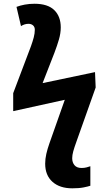

<svg xmlns="http://www.w3.org/2000/svg" viewBox="-20 -769 580 1023"><path d="M365.2 234.4Q298.3 234.4 259.5 199.7Q220.7 165 220.7 103Q220.7 77.6 226.8 51Q232.9 24.4 243.2 -4.9L325.2 -237.3L50.3 -176.8V-272.5L145 -522.9Q153.8 -547.4 159.7 -569.3Q165.5 -591.3 165.5 -610.4Q165.5 -625.5 156 -633.8Q146.5 -642.1 131.8 -642.1Q110.8 -642.1 91.8 -629.9L67.9 -732.4Q86.9 -739.7 111.8 -744.4Q136.7 -749 163.6 -749Q234.4 -749 269 -715.3Q303.7 -681.6 303.7 -623Q303.7 -592.3 294.2 -559.3Q284.7 -526.4 270 -487.8L207 -326.2L486.3 -384.8L489.7 -302.7L387.7 -15.6Q375.5 18.1 370.1 38.1Q364.7 58.1 364.7 74.2Q364.7 96.7 377 111.3Q389.2 126 414.6 126Q429.7 126 441.4 122.8Q453.1 119.6 461.4 116.7V220.7Q450.2 224.6 425.8 229.5Q401.4 234.4 365.2 234.4Z"/></svg>

Font: Lunasima
Style: Bold
Weight: 700
Designer: The DocRepair Project, Monotype Design Team
Foundry: Google
Version: Version 2.009